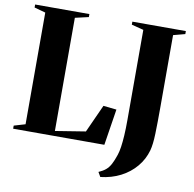

<svg xmlns="http://www.w3.org/2000/svg" viewBox="-97 -841 1143 1131"><g transform="rotate(10 474.5 -276.0)"><path d="M21.5 0V-18.5L89 -38.5V-706.5L22 -725V-743H346.5V-725L266 -706.5V-29.5L446.5 -58.5L522 -225L601 -216.5L567 0ZM560.5 163.5Q586 152.5 602.5 138.8Q619 125 631 102.8Q643 80.5 655 44.5Q662 23.5 666.2 -5.2Q670.5 -34 673 -74.5Q675.5 -115 675.5 -170V-706.5L603.5 -725V-743H923.5V-725L853.5 -706.5V-270.5Q853.5 -181 851.5 -116.2Q849.5 -51.5 839.5 -15Q824 40.5 787.2 84.2Q750.5 128 696.8 155.8Q643 183.5 576.5 191Z"/></g></svg>

Font: Merriweather 144pt ExtraBold
Style: Regular
Weight: 800
Version: Version 2.100